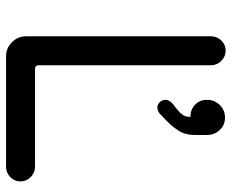

<svg xmlns="http://www.w3.org/2000/svg" viewBox="-83 -645 728 602"><g transform="rotate(90 281.0 -344.0)"><path d="M93.8 -61.5V-641.6Q93.8 -660.2 106.9 -673.8Q120.1 -687.5 138.7 -687.5Q157.2 -687.5 170.9 -673.8Q184.6 -660.2 184.6 -641.6V-101.6Q184.6 -89.8 196.3 -89.8H502.9Q521.5 -89.8 535.2 -76.2Q548.8 -62.5 548.8 -43.9Q548.8 -25.4 535.2 -12.2Q521.5 1 502.9 1H156.2Q130.9 1 112.3 -17.6Q93.8 -36.1 93.8 -61.5ZM293 -500Q293 -510.7 307.6 -523.4Q329.1 -539.1 337.9 -549.8Q346.7 -560.5 346.7 -577.1Q323.2 -577.1 308.1 -591.8Q293 -606.4 293 -628.9Q293 -652.3 309.1 -668.9Q325.2 -685.5 348.6 -685.5Q372.1 -685.5 387.7 -668.9Q403.3 -652.3 403.3 -627.9V-591.8Q403.3 -560.5 389.2 -539.1Q375 -517.6 358.4 -502Q341.8 -486.3 335.9 -480.5Q328.1 -473.6 316.4 -473.6Q307.6 -473.6 300.3 -481Q293 -488.3 293 -500Z"/></g></svg>

Font: jf-openhuninn-1.0
Style: Regular
Weight: 400
Designer: [Kosugi Maru]
      Designed by Motoya company      

      [Varela Round]
      Joe Prince(Latin component); Avraham Co
Foundry: justfont CO.,LTD.
Version: 1.0